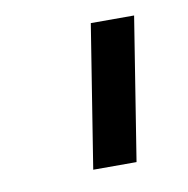

<svg xmlns="http://www.w3.org/2000/svg" viewBox="-45 -774 351 358"><g transform="rotate(-10 131.0 -595.0)"><path d="M187 -460H105L148 -730H230Z"/></g></svg>

Font: Sora Variable Italic
Style: Regular
Weight: 400
Designer: Jonathan Barnbrook, Julián Moncada
Foundry: Barnbrook Fonts
Version: Version 2.000